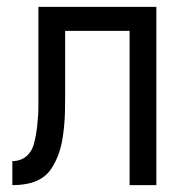

<svg xmlns="http://www.w3.org/2000/svg" viewBox="-20 -540 540 560"><path d="M358 0V-450H170V-258Q170 -236 169.5 -214.5Q169 -193 167 -171.5Q165 -150 161 -128.5Q157 -107 149.5 -87Q142 -67 130 -48.5Q118 -30 99.5 -19Q81 -8 59.5 -4Q38 0 16 0V-70Q30 -70 43 -75.5Q56 -81 65 -92.5Q74 -104 78 -117.5Q82 -131 84.5 -145Q87 -159 88.5 -173Q90 -187 91 -201Q92 -215 92 -229Q92 -243 92 -257V-520H436V0Z"/></svg>

Font: Iosevka Term
Style: Regular
Weight: 400
Monospace: yes
Designer: Belleve Invis
Foundry: Belleve Invis
Version: Version 30.0.1